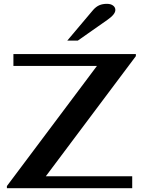

<svg xmlns="http://www.w3.org/2000/svg" viewBox="-20 -982 745 1002"><path d="M16 -11 486 -638H50V-700H689V-689L219 -62H670V0H16ZM466 -930Q481 -947 498 -954.5Q515 -962 538 -962Q558 -962 570 -953Q582 -944 582 -930Q582 -907 540 -878L386 -770H331Z"/></svg>

Font: Fahkwang
Style: Bold
Weight: 700
Designer: Suppakit Chalermlarp | Katatrad Co.,Ltd.
Foundry: Cadson Demak Co.,Ltd.
Version: Version 1.000; ttfautohint (v1.6)